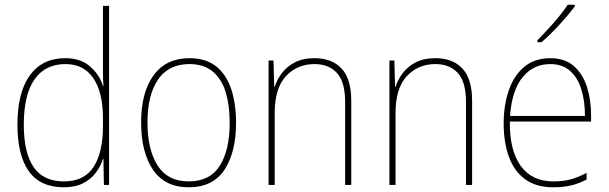

<svg xmlns="http://www.w3.org/2000/svg" viewBox="-20 -785 2584 815"><path d="M251 10Q151 10 102.5 -58Q54 -126 54 -255Q54 -392 106.5 -465Q159 -538 257 -538Q323 -538 363 -502.5Q403 -467 417 -420H419Q417 -448 417 -474Q417 -500 417 -526V-760H443V0H421L419 -110H417Q407 -79 386.5 -51.5Q366 -24 332.5 -7Q299 10 251 10ZM251 -15Q338 -15 377.5 -77Q417 -139 417 -248V-284Q417 -392 376.5 -452.5Q336 -513 258 -513Q172 -513 126.5 -448Q81 -383 81 -255Q81 -137 122.5 -76Q164 -15 251 -15Z M982 -264Q982 -139 933 -64.5Q884 10 781 10Q680 10 629.5 -64.5Q579 -139 579 -265Q579 -393 632 -465.5Q685 -538 784 -538Q855 -538 898.5 -502.5Q942 -467 962 -405Q982 -343 982 -264ZM606 -265Q606 -150 649 -82.5Q692 -15 781 -15Q871 -15 913 -81.5Q955 -148 955 -264Q955 -336 938.5 -392Q922 -448 884 -480.5Q846 -513 784 -513Q696 -513 651 -447.5Q606 -382 606 -265Z M1315 -538Q1389 -538 1430 -494Q1471 -450 1471 -357V0H1445V-352Q1445 -437 1410.5 -475Q1376 -513 1315 -513Q1242 -513 1194 -462Q1146 -411 1146 -305V0H1120V-528H1141L1144 -416H1146Q1155 -446 1176 -474Q1197 -502 1231 -520Q1265 -538 1315 -538Z M1828 -538Q1902 -538 1943 -494Q1984 -450 1984 -357V0H1958V-352Q1958 -437 1923.5 -475Q1889 -513 1828 -513Q1755 -513 1707 -462Q1659 -411 1659 -305V0H1633V-528H1654L1657 -416H1659Q1668 -446 1689 -474Q1710 -502 1744 -520Q1778 -538 1828 -538Z M2316 -538Q2378 -538 2416 -504.5Q2454 -471 2471.5 -416Q2489 -361 2489 -295V-269H2144Q2143 -146 2190.5 -80.5Q2238 -15 2329 -15Q2369 -15 2400 -23Q2431 -31 2470 -51V-23Q2438 -6 2404.5 2Q2371 10 2329 10Q2255 10 2208.5 -24.5Q2162 -59 2140 -120Q2118 -181 2118 -261Q2118 -338 2139.5 -401Q2161 -464 2205 -501Q2249 -538 2316 -538ZM2316 -513Q2244 -513 2198.5 -457.5Q2153 -402 2145 -293H2463Q2463 -356 2447.5 -406Q2432 -456 2399.5 -484.5Q2367 -513 2316 -513ZM2420 -758Q2394 -723 2354.5 -680Q2315 -637 2279 -606H2261V-614Q2295 -648 2331 -689Q2367 -730 2390 -765H2420Z"/></svg>

Font: Noto Sans Myanmar UI SemiCondensed Thin
Style: Regular
Weight: 100
Width: 4
Designer: Monotype Design Team
Foundry: Monotype Imaging Inc.
Version: Version 2.103; ttfautohint (v1.8.4.7-5d5b)